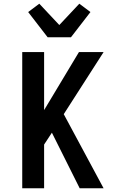

<svg xmlns="http://www.w3.org/2000/svg" viewBox="-20 -1016 640 1036"><path d="M100 0V-735H218V-422L406 -735H539L324 -400L539 0H410L260 -300L218 -236V0ZM237 -815 132 -951 192 -996 300 -881 408 -996 468 -951 363 -815Z"/></svg>

Font: Iosevka Extended
Style: Bold
Weight: 700
Width: 7
Monospace: yes
Designer: Belleve Invis
Foundry: Belleve Invis
Version: Version 32.5.0; ttfautohint (v1.8.4)